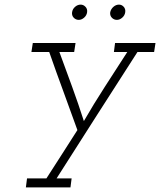

<svg xmlns="http://www.w3.org/2000/svg" viewBox="-20 -561 693 831"><path d="M97 211H181Q215 158 248.5 106Q282 54 315 2Q285 -82 254 -166Q223 -250 193 -336H116L122 -375H307L301 -336H237Q265 -260 292 -186Q319 -112 343 -37Q385 -110 433.5 -185Q482 -260 531 -336H473L478 -375H653L647 -336H575Q486 -198 399.5 -62.5Q313 73 225 211H290L285 250H92ZM457 -508Q460 -522 471 -531.5Q482 -541 495 -541Q507 -541 515.5 -531.5Q524 -522 522 -508Q520 -494 509 -484.5Q498 -475 486 -475Q473 -475 464 -484.5Q455 -494 457 -508ZM292 -508Q294 -522 305 -531.5Q316 -541 329 -541Q341 -541 350 -531.5Q359 -522 357 -508Q355 -494 344 -484.5Q333 -475 321 -475Q308 -475 299 -484.5Q290 -494 292 -508Z"/></svg>

Font: Josefin Slab
Style: Italic
Weight: 400
Italic angle: -12°
Designer: Santiago Orozco
Foundry: Typemade
Version: Version 2.000